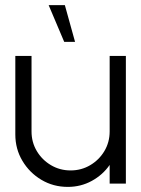

<svg xmlns="http://www.w3.org/2000/svg" viewBox="-20 -719 553 752"><path d="M40 -192.5V-500H103.5V-204Q103.5 -162 124.2 -127.2Q145 -92.5 179.8 -72Q214.5 -51.5 256.5 -51.5Q298.5 -51.5 333.2 -72Q368 -92.5 388.8 -127.2Q409.5 -162 409.5 -204V-500H473V0H409.5V-73Q382.5 -34 339.5 -10.5Q296.5 13 245.5 13Q188.5 13 142 -14.8Q95.5 -42.5 67.8 -89Q40 -135.5 40 -192.5ZM170.5 -699H234L274 -555H231.5Z"/></svg>

Font: Urbanist Light
Style: Regular
Weight: 300
Designer: Corey Hu
Foundry: Corey Hu
Version: Version 1.330; ttfautohint (v1.8.4.7-5d5b)